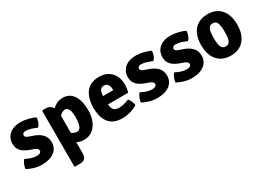

<svg xmlns="http://www.w3.org/2000/svg" viewBox="-16 -1214 2919 2130"><g transform="rotate(-30 1443.0 -149.0)"><path d="M19.5 -34.5Q20.5 -59.5 33.2 -90.5Q46 -121.5 63 -139.5Q96 -122.5 131.2 -110.2Q166.5 -98 201.5 -98Q230.5 -98 245.2 -108Q260 -118 260 -133Q260 -147.5 249.5 -158.8Q239 -170 214.5 -178.5L159 -198.5Q124 -211.5 95.5 -231.2Q67 -251 50.5 -279.8Q34 -308.5 34 -348.5Q34 -399.5 58 -436.5Q82 -473.5 125.5 -493.8Q169 -514 227.5 -514Q275 -514 327 -501Q379 -488 411.5 -472Q412.5 -454 407 -432Q401.5 -410 391.2 -391.5Q381 -373 368.5 -363.5Q337.5 -377.5 301 -389.2Q264.5 -401 229 -401Q209 -401 198.5 -391.5Q188 -382 188 -369Q188 -356 197 -347Q206 -338 226 -331L288 -309Q345 -289 383 -250.5Q421 -212 421 -148Q421 -73.5 363.8 -29.2Q306.5 15 205 15Q151.5 15 103.2 0.2Q55 -14.5 19.5 -34.5Z M551 -506Q598.5 -506 627.2 -470.8Q656 -435.5 656 -374V122Q656 174 636.2 195Q616.5 216 570.5 216H509.5L502.5 209V-499L509.5 -506ZM949 -255.5Q949 -169.5 921.8 -110.2Q894.5 -51 849 -20.5Q803.5 10 748.5 10Q696.5 10 656.2 -11.8Q616 -33.5 583 -53.5L608 -164Q637.5 -140.5 667.2 -123.5Q697 -106.5 721 -106.5Q745.5 -106.5 760.2 -124.8Q775 -143 782 -176.8Q789 -210.5 789 -256.5Q789 -303 781.2 -332.2Q773.5 -361.5 759.8 -375Q746 -388.5 728.5 -388.5Q713 -388.5 691.8 -379Q670.5 -369.5 650.2 -342.2Q630 -315 616.5 -262L581.5 -350.5Q586.5 -391 612.5 -428.5Q638.5 -466 679.2 -490Q720 -514 769 -514Q830 -514 870 -481Q910 -448 929.5 -389.8Q949 -331.5 949 -255.5Z M1111 -199V-306.5H1299.5V-318Q1299.5 -341 1293 -360.2Q1286.5 -379.5 1272.2 -391.2Q1258 -403 1234 -403Q1197.5 -403 1182.8 -373Q1168 -343 1168 -280.5V-233.5Q1168 -199.5 1174 -170Q1180 -140.5 1199.5 -122.5Q1219 -104.5 1259 -104.5Q1293 -104.5 1325.8 -113.2Q1358.5 -122 1388.5 -134.5Q1406 -117.5 1416.5 -91.5Q1427 -65.5 1430.5 -42Q1392.5 -14.5 1339.8 0.2Q1287 15 1233.5 15Q1167.5 15 1124.5 -6.8Q1081.5 -28.5 1056.5 -65.8Q1031.5 -103 1021.2 -149.8Q1011 -196.5 1011 -246Q1011 -321.5 1033.8 -382.2Q1056.5 -443 1106 -478.5Q1155.5 -514 1235 -514Q1301 -514 1347.5 -486Q1394 -458 1418.8 -410.2Q1443.5 -362.5 1443.5 -302Q1443.5 -268.5 1440.2 -246.2Q1437 -224 1430 -199Z M1497 -34.5Q1498 -59.5 1510.8 -90.5Q1523.5 -121.5 1540.5 -139.5Q1573.5 -122.5 1608.8 -110.2Q1644 -98 1679 -98Q1708 -98 1722.8 -108Q1737.5 -118 1737.5 -133Q1737.5 -147.5 1727 -158.8Q1716.5 -170 1692 -178.5L1636.5 -198.5Q1601.5 -211.5 1573 -231.2Q1544.5 -251 1528 -279.8Q1511.5 -308.5 1511.5 -348.5Q1511.5 -399.5 1535.5 -436.5Q1559.5 -473.5 1603 -493.8Q1646.5 -514 1705 -514Q1752.5 -514 1804.5 -501Q1856.5 -488 1889 -472Q1890 -454 1884.5 -432Q1879 -410 1868.8 -391.5Q1858.5 -373 1846 -363.5Q1815 -377.5 1778.5 -389.2Q1742 -401 1706.5 -401Q1686.5 -401 1676 -391.5Q1665.5 -382 1665.5 -369Q1665.5 -356 1674.5 -347Q1683.5 -338 1703.5 -331L1765.5 -309Q1822.5 -289 1860.5 -250.5Q1898.5 -212 1898.5 -148Q1898.5 -73.5 1841.2 -29.2Q1784 15 1682.5 15Q1629 15 1580.8 0.2Q1532.5 -14.5 1497 -34.5Z M1940 -34.5Q1941 -59.5 1953.8 -90.5Q1966.5 -121.5 1983.5 -139.5Q2016.5 -122.5 2051.8 -110.2Q2087 -98 2122 -98Q2151 -98 2165.8 -108Q2180.5 -118 2180.5 -133Q2180.5 -147.5 2170 -158.8Q2159.5 -170 2135 -178.5L2079.5 -198.5Q2044.5 -211.5 2016 -231.2Q1987.5 -251 1971 -279.8Q1954.5 -308.5 1954.5 -348.5Q1954.5 -399.5 1978.5 -436.5Q2002.5 -473.5 2046 -493.8Q2089.5 -514 2148 -514Q2195.5 -514 2247.5 -501Q2299.5 -488 2332 -472Q2333 -454 2327.5 -432Q2322 -410 2311.8 -391.5Q2301.5 -373 2289 -363.5Q2258 -377.5 2221.5 -389.2Q2185 -401 2149.5 -401Q2129.5 -401 2119 -391.5Q2108.5 -382 2108.5 -369Q2108.5 -356 2117.5 -347Q2126.5 -338 2146.5 -331L2208.5 -309Q2265.5 -289 2303.5 -250.5Q2341.5 -212 2341.5 -148Q2341.5 -73.5 2284.2 -29.2Q2227 15 2125.5 15Q2072 15 2023.8 0.2Q1975.5 -14.5 1940 -34.5Z M2855.5 -249.5Q2855.5 -169.5 2829 -110Q2802.5 -50.5 2751.2 -17.8Q2700 15 2624.5 15Q2548.5 15 2497 -18Q2445.5 -51 2419.5 -110.5Q2393.5 -170 2393.5 -249.5Q2393.5 -330 2419.8 -389.2Q2446 -448.5 2497.5 -481.2Q2549 -514 2624.5 -514Q2700.5 -514 2752 -481Q2803.5 -448 2829.5 -388.8Q2855.5 -329.5 2855.5 -249.5ZM2554 -249.5Q2554 -208.5 2558.8 -175Q2563.5 -141.5 2578.8 -121.8Q2594 -102 2624.5 -102Q2655.5 -102 2670.5 -121.8Q2685.5 -141.5 2690.2 -175Q2695 -208.5 2695 -249.5Q2695 -291 2690.2 -324.5Q2685.5 -358 2670.5 -377.8Q2655.5 -397.5 2624.5 -397.5Q2594 -397.5 2578.8 -377.8Q2563.5 -358 2558.8 -324.5Q2554 -291 2554 -249.5Z"/></g></svg>

Font: Signika
Style: Bold
Weight: 700
Designer: Anna Giedry
Foundry: Anna Giedry
Version: Version 2.001